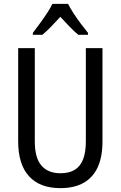

<svg xmlns="http://www.w3.org/2000/svg" viewBox="-20 -963 625 993"><path d="M510 -232Q510 -153 486 -99.5Q462 -46 413.5 -18Q365 10 292 10Q186 10 130 -51.5Q74 -113 74 -232V-714H160V-231Q160 -147 194 -107Q228 -67 293 -67Q338 -67 367 -85Q396 -103 410 -139.5Q424 -176 424 -232V-714H510ZM332 -943Q343 -921 360.5 -894Q378 -867 398 -840.5Q418 -814 435 -793V-783H385Q362 -802 339 -826Q316 -850 292 -876Q268 -850 244 -825Q220 -800 199 -783H150V-793Q168 -817 187.5 -843.5Q207 -870 224 -896Q241 -922 251 -943Z"/></svg>

Font: Noto Sans Arabic Condensed
Style: Regular
Weight: 400
Width: 3
Designer: Monotype Design Team, Nadine Chahine, Nizar Qandah and Khaled Hosny
Foundry: Monotype Imaging Inc.
Version: Version 2.012